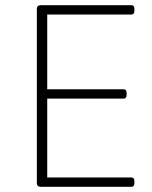

<svg xmlns="http://www.w3.org/2000/svg" viewBox="-20 -720 586 740"><path d="M138 0Q122 0 122 -14V-686Q122 -700 138 -700H486Q498 -700 498 -686V-678Q498 -664 486 -664H162V-376H456Q468 -376 468 -362V-354Q468 -340 456 -340H162V-36H486Q498 -36 498 -22V-14Q498 0 486 0Z"/></svg>

Font: Asap Thin
Style: Regular
Weight: 250
Designer: Pablo Cosgaya
Foundry: Omnibus-Type
Version: Version 3.001